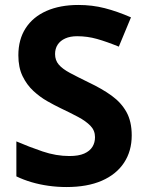

<svg xmlns="http://www.w3.org/2000/svg" viewBox="-20 -744 591 774"><path d="M511 -198Q511 -135 480 -88Q449 -41 390.5 -15.5Q332 10 248 10Q211 10 175.5 5Q140 0 107.5 -9.5Q75 -19 46 -33V-174Q97 -152 151.5 -133.5Q206 -115 260 -115Q297 -115 319.5 -125Q342 -135 352.5 -152Q363 -169 363 -191Q363 -218 344.5 -237Q326 -256 295 -272.5Q264 -289 224 -308Q199 -320 170 -336.5Q141 -353 114.5 -377.5Q88 -402 71 -437Q54 -472 54 -521Q54 -585 83.5 -630.5Q113 -676 167.5 -700Q222 -724 296 -724Q352 -724 402.5 -711Q453 -698 508 -674L459 -556Q410 -576 371 -587Q332 -598 291 -598Q263 -598 243 -589Q223 -580 212.5 -564Q202 -548 202 -526Q202 -501 217 -483.5Q232 -466 262 -450Q292 -434 337 -412Q392 -386 430.5 -358Q469 -330 490 -292Q511 -254 511 -198Z"/></svg>

Font: Noto Sans Thaana
Style: Regular
Weight: 400
Designer: Monotype Design Team
Foundry: Monotype Imaging Inc.
Version: Version 2.001